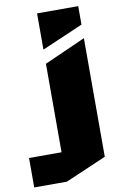

<svg xmlns="http://www.w3.org/2000/svg" viewBox="-222 -724 621 983"><g transform="rotate(-10 88.5 -232.5)"><path d="M43 205V-408L256 -503H257V113L44 205ZM-126 205V52H43V205ZM43 -482V-670H257V-574L44 -482Z"/></g></svg>

Font: Foldit ExtraBold
Style: Regular
Weight: 800
Version: Version 1.003